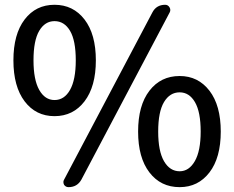

<svg xmlns="http://www.w3.org/2000/svg" viewBox="-20 -770 978 803"><path d="M36.1 -517.6Q36.1 -627 83 -688.5Q129.9 -750 208 -750Q286.1 -750 333.5 -688.5Q380.9 -627 380.9 -517.6Q380.9 -408.2 333.5 -346.2Q286.1 -284.2 208 -284.2Q129.9 -284.2 83 -346.2Q36.1 -408.2 36.1 -517.6ZM208 -351.6Q249 -351.6 272.9 -394Q296.9 -436.5 296.9 -517.6Q296.9 -600.6 272.9 -641.1Q249 -681.6 208 -681.6Q168 -681.6 144 -641.1Q120.1 -600.6 120.1 -517.6Q120.1 -436.5 144 -394Q168 -351.6 208 -351.6ZM266.6 12.7Q254.9 12.7 248 2.9Q245.1 -2.9 245.1 -8.8Q245.1 -13.7 248 -18.6L617.2 -717.8Q633.8 -750 670.9 -750Q682.6 -750 689 -739.3Q695.3 -728.5 689.5 -717.8L320.3 -18.6Q302.7 12.7 266.6 12.7ZM731.4 12.7Q652.3 12.7 605 -48.8Q557.6 -110.4 557.6 -219.7Q557.6 -329.1 605 -390.6Q652.3 -452.1 731.4 -452.1Q808.6 -452.1 856 -390.6Q903.3 -329.1 903.3 -219.7Q903.3 -110.4 856 -48.8Q808.6 12.7 731.4 12.7ZM731.4 -53.7Q770.5 -53.7 794.9 -96.2Q819.3 -138.7 819.3 -219.7Q819.3 -301.8 795.4 -342.8Q771.5 -383.8 731.4 -383.8Q690.4 -383.8 666 -343.3Q641.6 -302.7 641.6 -219.7Q641.6 -137.7 666 -95.7Q690.4 -53.7 731.4 -53.7Z"/></svg>

Font: Gen Jyuu GothicX Medium
Style: Regular
Weight: 500
Designer: Ryoko NISHIZUKA (kana &amp; ideographs); Paul D. Hunt (Latin, Greek &amp; Cyrillic); Wenlong ZHANG (bopomofo); Sandoll C
Version: Version 1.058.20140828